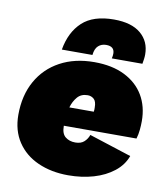

<svg xmlns="http://www.w3.org/2000/svg" viewBox="-81 -782 751 859"><g transform="rotate(10 294.0 -352.0)"><path d="M286 9Q209 9 148.5 -18Q88 -45 54 -96.5Q20 -148 20 -219Q20 -307 56.5 -372.5Q93 -438 159.5 -474Q226 -510 315 -510Q396 -510 453 -481.5Q510 -453 539.5 -403Q569 -353 569 -287Q569 -268 567 -247Q565 -226 559 -206H229V-204Q229 -170 247 -155.5Q265 -141 292 -141Q318 -141 332.5 -154.5Q347 -168 353 -186L545 -124Q530 -82 492 -52Q454 -22 401 -6.5Q348 9 286 9ZM311 -359Q281 -359 264 -339Q247 -319 239 -291H350Q351 -296 351 -300.5Q351 -305 351 -310Q351 -338 339 -348.5Q327 -359 311 -359ZM161 -540Q175 -621 224.5 -667Q274 -713 368 -713Q448 -713 490 -677.5Q532 -642 532 -583Q532 -573 530.5 -562Q529 -551 527 -540H388Q391 -552 391 -562Q391 -595 353 -595Q332 -595 317.5 -582Q303 -569 300 -540Z"/></g></svg>

Font: Work Sans Black
Style: Italic
Weight: 900
Italic angle: -13°
Designer: Wei Huang
Foundry: Wei Huang
Version: Version 2.009; ttfautohint (v1.8.3)